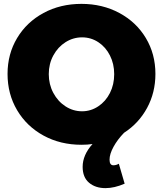

<svg xmlns="http://www.w3.org/2000/svg" viewBox="-20 -734 842 992"><path d="M621 -48Q587 -13 566.5 24.5Q546 62 546 91Q546 120 566 120Q580 120 594 112L624 215Q571 238 525 238Q473 238 440 210Q407 182 407 128Q407 67 458 10Q433 14 401 14Q292 14 205 -33.5Q118 -81 68.5 -164.5Q19 -248 19 -352Q19 -455 68.5 -537.5Q118 -620 205 -667Q292 -714 401 -714Q509 -714 596.5 -667Q684 -620 733.5 -537.5Q783 -455 783 -352Q783 -256 740 -176.5Q697 -97 621 -48ZM404 -159Q449 -159 487.5 -184.5Q526 -210 548 -253.5Q570 -297 570 -351Q570 -404 548 -447.5Q526 -491 488 -516Q450 -541 404 -541Q358 -541 318.5 -516Q279 -491 255.5 -447.5Q232 -404 232 -351Q232 -298 255.5 -254Q279 -210 318.5 -184.5Q358 -159 404 -159Z"/></svg>

Font: #9Slide03 Montserrat ExtraBold
Style: Regular
Weight: 800
Designer: Julieta Ulanovsky
Foundry: Julieta Ulanovsky
Version: Version 6.001